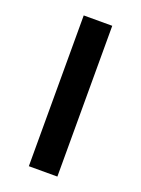

<svg xmlns="http://www.w3.org/2000/svg" viewBox="-110 -592 474 645"><g transform="rotate(20 127.0 -269.5)"><path d="M178 0H76V-539H178Z"/></g></svg>

Font: Noto Sans Malayalam SemiCondensed Medium
Style: Regular
Weight: 500
Width: 4
Designer: Jelle Bosma - Monotype Design Team
Foundry: Monotype Imaging Inc.
Version: Version 2.104; ttfautohint (v1.8.4.7-5d5b)